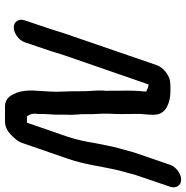

<svg xmlns="http://www.w3.org/2000/svg" viewBox="-8 -706 763 788"><g transform="rotate(90 374.0 -311.5)"><path d="M153 -31 185 -126C192 -145 199 -172 207 -195L326 -539C338 -539 346 -534 353 -530H355C356 -529 355 -527 355 -526C355 -519 354 -510 353 -501C351 -468 351 -435 352 -403V-375C353 -368 352 -360 351 -352C350 -319 355 -289 354 -255C353 -213 358 -173 355 -130L353 -97C349 -53 350 -14 366 15C374 33 389 50 416 50H478C500 50 520 40 539 19C552 6 562 -7 566 -20L631 -208C655 -278 661 -337 675 -400C680 -425 690 -455 696 -481L746 -628C754 -652 741 -673 717 -673C693 -673 664 -652 656 -628L605 -479C600 -462 594 -439 589 -421C579 -387 574 -353 567 -320C561 -285 555 -249 541 -208L483 -40H457C451 -49 446 -58 446 -72C449 -92 446 -103 448 -122L450 -155V-200C453 -233 447 -252 448 -283C449 -316 445 -344 446 -376C449 -414 447 -454 447 -491C446 -517 454 -551 449 -575C443 -609 404 -629 353 -629H336C327 -629 318 -628 310 -627C286 -622 256 -599 247 -573L117 -195C109 -171 102 -146 95 -126L63 -31C55 -7 68 14 92 14C116 14 145 -7 153 -31Z"/></g></svg>

Font: Electronic
Style: BlkSuIt
Weight: 900
Version: Version 1.011